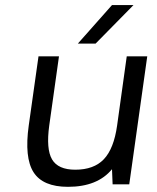

<svg xmlns="http://www.w3.org/2000/svg" viewBox="-20 -720 615 750"><path d="M417.5 -59.1Q360.8 9.8 245.6 9.8Q147.5 9.8 111.1 -47.1Q74.7 -104 92.3 -230L130.4 -500H210.4L172.4 -230Q159.7 -137.7 183.3 -97.4Q207 -57.1 273.9 -57.1Q346.7 -57.1 385.7 -98.1Q424.8 -139.2 437.5 -230L475.1 -500H555.2L484.9 0H419.9ZM417.5 -700.2H501.5L353.5 -549.8H284.2Z"/></svg>

Font: Fivo Sans
Style: Italic
Weight: 400
Designer: Alexander Slobzheninov
Foundry: Alexander Slobzheninov
Version: 1.0